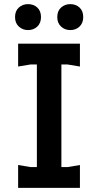

<svg xmlns="http://www.w3.org/2000/svg" viewBox="-20 -912 476 932"><path d="M159 0V-700H278V0ZM68 0V-111L128 -101H308L368 -111V0ZM68 -589V-700H368V-589L308 -599H128ZM321 -766Q295 -766 276.5 -783Q258 -800 258 -829Q258 -859 276.5 -875.5Q295 -892 321 -892Q348 -892 366 -875.5Q384 -859 384 -829Q384 -800 366 -783Q348 -766 321 -766ZM116 -766Q90 -766 71.5 -783Q53 -800 53 -829Q53 -859 71.5 -875.5Q90 -892 116 -892Q143 -892 161 -875.5Q179 -859 179 -829Q179 -800 161 -783Q143 -766 116 -766Z"/></svg>

Font: AR One Sans SemiBold
Style: Regular
Weight: 600
Designer: Niteesh Yadav
Foundry: Niteesh Yadav
Version: Version 1.001;gftools[0.9.33]